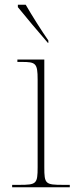

<svg xmlns="http://www.w3.org/2000/svg" viewBox="-20 -786 320 806"><path d="M181 -606H183V-616C155 -656 114 -721 88 -766H55V-756C83 -721 142 -651 181 -606ZM31 0H273V-10H245C170 -10 166 -14 166 -84V-536H53V-526H71C130 -526 138 -521 138 -452V-84C138 -14 133 -10 61 -10H31Z"/></svg>

Font: Noto Serif Display Thin
Style: Regular
Weight: 100
Designer: Monotype Design Team
Foundry: Monotype Imaging Inc.
Version: Version 2.009